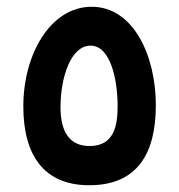

<svg xmlns="http://www.w3.org/2000/svg" viewBox="-20 -547 529 568"><path d="M244 1C391 1 441 -99 441 -236C441 -380 376 -527 251 -527C131 -527 49 -389 49 -232C49 -88 110 1 244 1ZM245 -115C188 -115 159 -154 159 -230C159 -317 189 -412 248 -412C306 -412 328 -314 328 -232C328 -171 315 -115 245 -115Z"/></svg>

Font: Noto Sans Arabic Cond SemBd
Style: Regular
Weight: 600
Width: 3
Designer: Monotype Design Team, Nadine Chahine, Nizar Qandah and Khaled Hosny
Foundry: Monotype Imaging Inc.
Version: Version 2.012